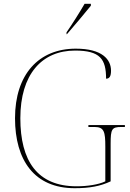

<svg xmlns="http://www.w3.org/2000/svg" viewBox="-20 -980 684 1010"><path d="M330 -810V-800H332C371 -845 430 -915 458 -950V-960H425C399 -915 358 -850 330 -810ZM373 10C453 10 509 -1 562 -26V-224C562 -301 568 -312 618 -312H637V-322H445V-312H478C528 -312 534 -286 534 -209V-26C499 -9 439 0 383 0C175 0 87 -135 87 -358C87 -588 199 -714 375 -714C507 -714 538 -669 538 -566C556 -566 564 -579 564 -608C564 -667 518 -724 379 -724C183 -724 59 -588 59 -358C59 -137 161 10 373 10Z"/></svg>

Font: Noto Serif Display Thin
Style: Regular
Weight: 100
Designer: Monotype Design Team
Foundry: Monotype Imaging Inc.
Version: Version 2.009